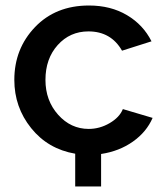

<svg xmlns="http://www.w3.org/2000/svg" viewBox="-20 -552 599 697"><path d="M534 -124Q512 -73 462.5 -38Q413 -3 347 7V125H253V6Q154 -11 93 -87Q32 -163 32 -262Q32 -375 107 -453.5Q182 -532 303 -532Q382 -532 441 -497Q500 -462 530 -402L423 -368Q383 -438 301 -438Q234 -438 189.5 -388.5Q145 -339 145 -262Q145 -187 191 -135.5Q237 -84 302 -84Q342 -84 378 -105Q414 -126 426 -156Z"/></svg>

Font: Raleway-v4020 SemiBold
Style: Regular
Weight: 600
Designer: Matt McInerney, Pablo Impallari, Rodrigo Fuenzalida
Foundry: Matt McInerney, Pablo Impallari, Rodrigo Fuenzalida
Version: Version 4.020;PS 004.020;hotconv 1.0.88;makeotf.lib2.5.64775